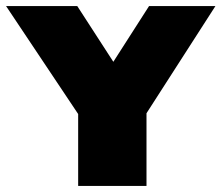

<svg xmlns="http://www.w3.org/2000/svg" viewBox="-49 -615 732 635"><path d="M209.5 0V-319.5L253.5 -172L-29 -595H206.5L357 -362.5H295L444 -595H663.5L391.5 -172L435.5 -317.5V0Z"/></svg>

Font: Encode Sans SC SemiExpanded Black
Style: Regular
Weight: 900
Width: 6
Designer: Multiple Designers
Foundry: Impallari Type
Version: Version 3.002